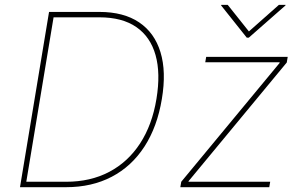

<svg xmlns="http://www.w3.org/2000/svg" viewBox="-20 -777 1253 797"><path d="M254.4 0H74.7L78.6 -22.5H254.4Q355.5 -22.5 433.3 -63.5Q511.2 -104.5 561.5 -181.6Q611.8 -258.8 629.4 -366.2Q647 -472.7 625.7 -548.3Q604.5 -624 545.9 -664.6Q487.3 -705.1 392.6 -705.1H191.4L195.3 -727.5H392.6Q493.2 -727.5 557.4 -684.3Q621.6 -641.1 646.2 -560.3Q670.9 -479.5 651.9 -366.2Q632.8 -250.5 579.6 -168.5Q526.4 -86.4 443.8 -43.2Q361.3 0 254.4 0ZM206.1 -727.5 85.4 0H63L183.6 -727.5ZM728.5 0 732.4 -22.5 1140.6 -515.6V-518.6H832L835.9 -541H1174.3L1170.4 -517.6L762.7 -24.9V-22.5H1101.6L1097.7 0ZM925.3 -756.8 1013.2 -646.5 1137.7 -756.8H1165.5L1165 -754.4L1012.7 -620.6H1004.4L897.9 -754.4L898.4 -756.8Z"/></svg>

Font: Inter 17pt Thin
Style: Italic
Weight: 250
Italic angle: -9.3988°
Version: Version 4.001;git-66647c0bb